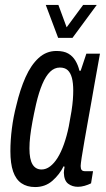

<svg xmlns="http://www.w3.org/2000/svg" viewBox="-20 -744 430 776"><path d="M122 12Q89 12 66.5 -3.5Q44 -19 33 -51Q22 -83 22 -133Q22 -177 28 -224.5Q34 -272 46 -318Q61 -382 83 -431.5Q105 -481 136 -509.5Q167 -538 208 -538Q238 -538 256 -527.5Q274 -517 285 -498.5Q296 -480 301 -458H306L329 -527H384L361 -399Q357 -374 350 -336Q343 -298 335.5 -255Q328 -212 321 -173Q314 -134 310 -107Q306 -80 306 -73Q306 -62 310 -57Q314 -52 325 -52H356L348 -3Q336 3 322 7Q308 11 295 11Q272 11 255.5 -1.5Q239 -14 238 -46Q238 -51 239 -57Q240 -63 241 -70L237 -72Q221 -39 192 -13.5Q163 12 122 12ZM148 -59Q166 -59 182.5 -71.5Q199 -84 213 -106.5Q227 -129 238.5 -161.5Q250 -194 258 -233Q265 -269 269 -295Q273 -321 274.5 -341Q276 -361 276 -378Q276 -409 270.5 -429.5Q265 -450 253.5 -460.5Q242 -471 222 -471Q200 -471 182.5 -454Q165 -437 151 -404Q137 -371 126 -324Q117 -284 111 -251.5Q105 -219 102 -193Q99 -167 99 -144Q99 -100 111.5 -79.5Q124 -59 148 -59ZM371 -724 273 -591H215L165 -724H216L261 -602H226L316 -724Z"/></svg>

Font: Archivo ExtraCondensed
Style: Italic
Weight: 400
Width: 2
Italic angle: -10°
Designer: Hector Gatti
Foundry: Omnibus-Type
Version: Version 2.001